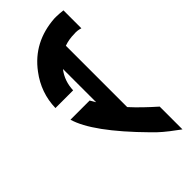

<svg xmlns="http://www.w3.org/2000/svg" viewBox="-171 -619 560 560"><g transform="rotate(-45 109.5 -338.5)"><path d="M219 -583C209 -584 200 -585 191 -585H184C123 -581 75 -556 40 -509C15 -476 2 -439 1 -398H74C75 -422 82 -444 97 -463V-326C93 -333 90 -338 87 -343H8C21 -297 67 -233 147 -152C162 -136 182 -119 207 -101C214 -96 218 -93 219 -92V-186C193 -209 170 -231 151 -252V-505C165 -510 179 -512 192 -512C201 -513 210 -512 219 -509Z"/></g></svg>

Font: ABC-Love-Monogram
Style: Regular
Weight: 400
Designer: Sadat Fauzi
Foundry: Intuisi Creative
Version: Version 001.000